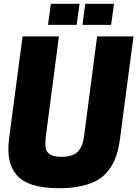

<svg xmlns="http://www.w3.org/2000/svg" viewBox="-20 -970 718 1004"><path d="M576.2 -950.2 561 -839.8H411.1L425.8 -950.2ZM396 -950.2 380.9 -839.8H231L246.1 -950.2ZM290 14.2Q206.5 14.2 150.9 -3.4Q95.2 -21 66.2 -55.9Q37.1 -90.8 28.3 -137.5Q19.5 -184.1 27.8 -248L98.1 -779.8H288.1L219.2 -252.9Q215.8 -221.7 218.5 -198.7Q221.2 -175.8 241.2 -162.8Q261.2 -149.9 300.8 -149.9Q359.4 -149.9 386 -176.3Q412.6 -202.6 418.9 -252.9L487.8 -779.8H678.2L607.9 -248Q601.6 -196.8 588.6 -157.7Q575.7 -118.7 552 -85.2Q528.3 -51.8 493.7 -30.5Q459 -9.3 408 2.4Q356.9 14.2 290 14.2Z"/></svg>

Font: Cooper Hewitt
Style: Heavy Italic
Weight: 714
Designer: Village Type and Design LLC
Foundry: Cooper Hewitt Smithsonian Design Museum
Version: 1.000